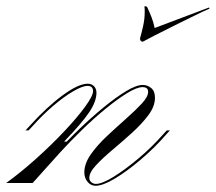

<svg xmlns="http://www.w3.org/2000/svg" viewBox="-82 -588 693 617"><path d="M10 -169H0L12 -182Q68 -244 119 -281.5Q170 -319 200 -319Q212 -319 220 -311Q228 -303 228 -290Q228 -262 204.5 -227Q181 -192 124 -133H137L111 -98L23 0H-62Q-15 -34 34 -78Q83 -122 124.5 -166Q166 -210 191.5 -245Q217 -280 217 -295Q217 -312 199 -312Q183 -312 153 -294.5Q123 -277 88.5 -247.5Q54 -218 22 -182ZM225 9Q210 9 199.5 -3.5Q189 -16 189 -34Q189 -62 209.5 -91.5Q230 -121 261 -150Q292 -179 322.5 -206Q353 -233 373.5 -255Q394 -277 394 -293Q394 -308 376 -308Q358 -308 327 -289Q296 -270 258 -239Q220 -208 182 -171Q144 -134 111 -98H100Q133 -135 172.5 -173Q212 -211 251 -243Q290 -275 323 -295Q356 -315 377 -315Q392 -315 404 -305Q416 -295 416 -274Q416 -246 394.5 -217.5Q373 -189 342 -161Q311 -133 279.5 -106.5Q248 -80 226.5 -57Q205 -34 205 -16Q205 -8 211.5 -2.5Q218 3 226 3Q246 3 282.5 -19.5Q319 -42 362 -78Q405 -114 442 -156L454 -169H464L455 -159Q414 -112 369 -74Q324 -36 286 -13.5Q248 9 225 9ZM590 -564 591 -560Q576 -554 544.5 -538.5Q513 -523 477.5 -505.5Q442 -488 414 -473.5Q386 -459 377 -454Q368 -454 368 -465Q373 -482 378 -504.5Q383 -527 383 -548Q383 -553 383 -557.5Q383 -562 382 -566Q382 -568 386 -568Q388 -568 391 -565Q399 -548 405 -532.5Q411 -517 415 -498Z"/></svg>

Font: Ballet
Style: Regular
Weight: 400
Designer: Maximiliano R. Sproviero
Foundry: Omnibus-Type
Version: Version 1.100